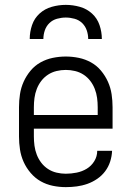

<svg xmlns="http://www.w3.org/2000/svg" viewBox="-20 -760 540 788"><path d="M250 8Q223 8 196.5 2.5Q170 -3 147 -16Q124 -29 106 -50Q88 -71 77 -95.5Q66 -120 62 -146.5Q58 -173 58 -200V-320Q58 -347 62 -373.5Q66 -400 77 -424.5Q88 -449 105.5 -470Q123 -491 146.5 -504Q170 -517 196.5 -522.5Q223 -528 250 -528Q277 -528 303.5 -522.5Q330 -517 353.5 -504Q377 -491 394.5 -470Q412 -449 423 -424.5Q434 -400 438 -373.5Q442 -347 442 -320V-232H119V-200Q119 -181 121.5 -162Q124 -143 131 -125Q138 -107 149.5 -92Q161 -77 177 -66.5Q193 -56 212 -51.5Q231 -47 250 -47Q272 -47 294.5 -51.5Q317 -56 336 -67.5Q355 -79 367 -98.5Q379 -118 379 -141H440Q439 -118 432 -96.5Q425 -75 411.5 -57Q398 -39 379 -26Q360 -13 339 -5.5Q318 2 295.5 5Q273 8 250 8ZM119 -288H381V-320Q381 -339 378.5 -358Q376 -377 369 -395Q362 -413 350.5 -428Q339 -443 323 -453.5Q307 -464 288 -468.5Q269 -473 250 -473Q231 -473 212 -468.5Q193 -464 177 -453.5Q161 -443 149.5 -428Q138 -413 131 -395Q124 -377 121.5 -358Q119 -339 119 -320ZM102 -600Q102 -629 111.5 -657Q121 -685 142.5 -704.5Q164 -724 192.5 -732Q221 -740 250 -740Q279 -740 307.5 -732Q336 -724 357.5 -704.5Q379 -685 388.5 -657Q398 -629 398 -600H342Q342 -618 336 -635.5Q330 -653 317 -665.5Q304 -678 286 -683Q268 -688 250 -688Q232 -688 214 -683Q196 -678 183 -665.5Q170 -653 164 -635.5Q158 -618 158 -600Z"/></svg>

Font: Iosevka Light
Style: Regular
Weight: 300
Monospace: yes
Designer: Belleve Invis
Foundry: Belleve Invis
Version: Version 32.5.0; ttfautohint (v1.8.4)